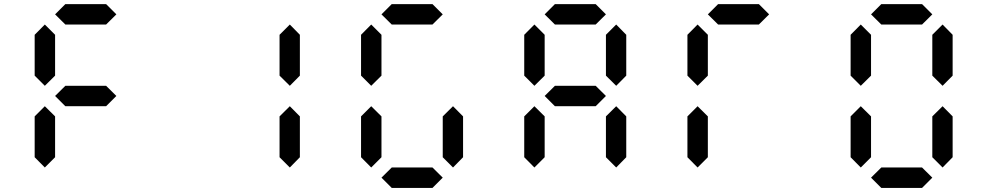

<svg xmlns="http://www.w3.org/2000/svg" viewBox="-20 -921 4839 941"><path d="M500 -800.8H300.3L250 -850.6L300.3 -900.9H500L550.3 -850.6ZM199.7 -100.1 149.9 -150.4V-350.6L199.7 -400.4L250 -350.6V-150.4ZM199.7 -500.5 149.9 -550.3V-750.5L199.7 -800.8L250 -750.5V-550.3ZM500 -400.4H300.3L250 -450.7L300.3 -500.5H500L550.3 -450.7Z M1400.4 -100.1 1350.1 -150.4V-350.6L1400.4 -400.4L1449.7 -350.6V-150.4ZM1400.4 -500.5 1350.1 -550.3V-750.5L1400.4 -800.8L1449.7 -750.5V-550.3Z M2099.6 -800.8H1899.9L1849.6 -850.6L1899.9 -900.9H2099.6L2149.9 -850.6ZM1799.3 -100.1 1749.5 -150.4V-350.6L1799.3 -400.4L1849.6 -350.6V-150.4ZM2200.2 -100.1 2149.9 -150.4V-350.6L2200.2 -400.4L2249.5 -350.6V-150.4ZM1799.3 -500.5 1749.5 -550.3V-750.5L1799.3 -800.8L1849.6 -750.5V-550.3ZM2099.6 0H1899.9L1849.6 -50.3L1899.9 -100.1H2099.6L2149.9 -50.3Z M2899.4 -800.8H2699.7L2649.4 -850.6L2699.7 -900.9H2899.4L2949.7 -850.6ZM2599.1 -100.1 2549.3 -150.4V-350.6L2599.1 -400.4L2649.4 -350.6V-150.4ZM3000 -100.1 2949.7 -150.4V-350.6L3000 -400.4L3049.3 -350.6V-150.4ZM2599.1 -500.5 2549.3 -550.3V-750.5L2599.1 -800.8L2649.4 -750.5V-550.3ZM3000 -500.5 2949.7 -550.3V-750.5L3000 -800.8L3049.3 -750.5V-550.3ZM2899.4 -400.4H2699.7L2649.4 -450.7L2699.7 -500.5H2899.4L2949.7 -450.7Z M3699.2 -800.8H3499.5L3449.2 -850.6L3499.5 -900.9H3699.2L3749.5 -850.6ZM3398.9 -100.1 3349.1 -150.4V-350.6L3398.9 -400.4L3449.2 -350.6V-150.4ZM3398.9 -500.5 3349.1 -550.3V-750.5L3398.9 -800.8L3449.2 -750.5V-550.3Z M4499 -800.8H4299.3L4249 -850.6L4299.3 -900.9H4499L4549.3 -850.6ZM4198.7 -100.1 4148.9 -150.4V-350.6L4198.7 -400.4L4249 -350.6V-150.4ZM4599.6 -100.1 4549.3 -150.4V-350.6L4599.6 -400.4L4648.9 -350.6V-150.4ZM4198.7 -500.5 4148.9 -550.3V-750.5L4198.7 -800.8L4249 -750.5V-550.3ZM4599.6 -500.5 4549.3 -550.3V-750.5L4599.6 -800.8L4648.9 -750.5V-550.3ZM4499 0H4299.3L4249 -50.3L4299.3 -100.1H4499L4549.3 -50.3Z"/></svg>

Font: E1234
Style: Regular
Weight: 400
Designer: GGBot
Version: Version 1.00;September 7, 2020